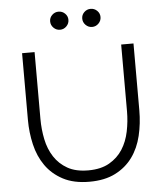

<svg xmlns="http://www.w3.org/2000/svg" viewBox="-60 -967 876 1025"><g transform="rotate(-5 377.5 -454.5)"><path d="M378 5Q294 5 236.5 -25.5Q179 -56 144 -106Q109 -156 94 -220.5Q79 -285 79 -352V-710H146V-352Q146 -296 157 -242.5Q168 -189 195 -147.5Q222 -106 266 -81Q310 -56 377 -56Q445 -56 490 -82Q535 -108 561.5 -149.5Q588 -191 599 -244.5Q610 -298 610 -352V-710H676V-352Q676 -281 660.5 -216Q645 -151 609.5 -102Q574 -53 517 -24Q460 5 378 5ZM243 -866Q243 -886 257.5 -900Q272 -914 292 -914Q312 -914 326.5 -900Q341 -886 341 -866Q341 -846 326.5 -831.5Q312 -817 292 -817Q272 -817 257.5 -831.5Q243 -846 243 -866ZM415 -866Q415 -886 429.5 -900Q444 -914 464 -914Q484 -914 498.5 -900Q513 -886 513 -866Q513 -846 498.5 -831.5Q484 -817 464 -817Q444 -817 429.5 -831.5Q415 -846 415 -866Z"/></g></svg>

Font: Rising Sun Light
Style: Regular
Weight: 300
Designer: Matt McInerney, Pablo Impallari, Rodrigo Fuenzalida (Raleway font), Stephen Hutchings (Greek), Cristiano Sobral (main ch
Foundry: The Rising Sun Project Authors
Version: Version 4.327; ttfautohint (v1.8.4.7-5d5b-dirty)